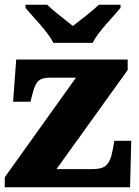

<svg xmlns="http://www.w3.org/2000/svg" viewBox="-20 -786 582 806"><path d="M204 -606H369C390 -651 455 -715 486 -753V-766H395C374 -745 316 -700 286 -677C256 -700 199 -745 178 -766H87V-753C118 -715 183 -651 204 -606ZM0 0H526L531 -195H460L453 -156C440 -87 418 -76 362 -76H217L516 -492V-536H48L35 -359H108L118 -398C132 -453 152 -460 195 -460H299L0 -42Z"/></svg>

Font: Noto Serif Thai Black
Style: Regular
Weight: 900
Designer: Monotype Design Team
Foundry: Monotype Imaging Inc.
Version: Version 2.002